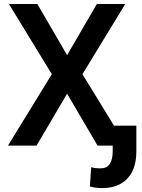

<svg xmlns="http://www.w3.org/2000/svg" viewBox="-20 -731 715 964"><path d="M20 0ZM316.9 -454.1 466.3 -710.9H608.9L394 -358.4L613.8 0H469.7L316.9 -260.7L163.6 0H20L240.2 -358.4L24.9 -710.9H167.5ZM664.6 -100.1V29.3Q664.6 127 609.9 174.8Q565.4 213.4 492.7 213.4Q458.5 213.4 431.2 205.1L438 108.4Q455.6 114.3 485.4 114.3Q545.9 114.3 545.9 27.3V-100.1Z"/></svg>

Font: Roboto Medium
Style: Regular
Weight: 500
Designer: Google
Version: Version 2.134; 2016; ttfautohint (v1.6)